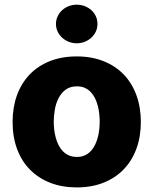

<svg xmlns="http://www.w3.org/2000/svg" viewBox="-20 -795 659 825"><path d="M309.7 -552.6Q373.9 -552.6 425.1 -532.1Q476.2 -511.7 511.7 -474.8Q547.2 -437.9 566.2 -385.8Q585.2 -333.8 585.2 -271Q585.2 -208.1 566.2 -156.2Q547.2 -104.4 511.7 -67.5Q476.2 -30.5 425.1 -10.1Q373.9 10.3 309.7 10.3Q246.8 10.3 195.8 -9.6Q144.9 -29.5 108.8 -66.1Q72.8 -102.6 53.4 -154.7Q34.1 -206.7 34.1 -271Q34.1 -333.5 52.7 -385.1Q71.4 -436.8 106.7 -474.1Q142 -511.4 193.4 -532Q244.7 -552.6 309.7 -552.6ZM210.9 -272Q210.9 -256 212.9 -238.6Q214.8 -221.2 219.3 -204.4Q223.7 -187.5 231.2 -172.4Q238.6 -157.3 249.6 -145.8Q260.7 -134.2 275.7 -127.5Q290.8 -120.7 310.7 -120.7Q330.3 -120.7 345 -127.7Q359.7 -134.6 370.6 -146.3Q381.4 -158 388.7 -173.3Q396 -188.6 400.4 -205.4Q404.8 -222.3 406.6 -239.5Q408.4 -256.7 408.4 -272Q408.4 -287.6 406.6 -304.9Q404.8 -322.1 400.6 -339Q396.3 -355.8 389 -371.3Q381.7 -386.7 370.9 -398.4Q360.1 -410.2 345.2 -417.1Q330.3 -424 310.7 -424Q280.9 -424 261.5 -409.3Q242.2 -394.5 231 -372Q219.8 -349.4 215.4 -322.8Q210.9 -296.2 210.9 -272ZM220.5 -692.1Q220.5 -710.2 228 -725.5Q235.4 -740.8 247.7 -751.8Q259.9 -762.8 276.1 -768.8Q292.3 -774.9 309.7 -774.9Q327.4 -774.9 343.4 -768.8Q359.4 -762.8 371.8 -752Q384.2 -741.1 391.5 -725.9Q398.8 -710.6 398.8 -692.1Q398.8 -674 391.5 -658.7Q384.2 -643.5 371.8 -632.5Q359.4 -621.4 343.4 -615.2Q327.4 -609 309.7 -609Q292.3 -609 276.1 -615.2Q259.9 -621.4 247.7 -632.5Q235.4 -643.5 228 -658.7Q220.5 -674 220.5 -692.1Z"/></svg>

Font: Inter P Extra Bold
Style: Regular
Weight: 800
Designer: Rasmus Andersson
Foundry: rsms
Version: Version 3.018;git-588b23468